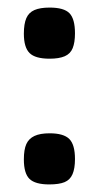

<svg xmlns="http://www.w3.org/2000/svg" viewBox="-20 -477 270 507"><path d="M111 -322Q73 -322 58 -337Q43 -352 43 -388Q43 -414 49.5 -429Q56 -444 71 -450.5Q86 -457 111 -457Q149 -457 163.5 -442Q178 -427 178 -389Q178 -365 172 -350Q166 -335 151 -328.5Q136 -322 111 -322ZM110 10Q73 10 58 -4.5Q43 -19 43 -56Q43 -82 49.5 -96.5Q56 -111 71 -118Q86 -125 111 -125Q148 -125 163 -110Q178 -95 178 -57Q178 -32 171.5 -17Q165 -2 150.5 4Q136 10 110 10Z"/></svg>

Font: Fredoka Light Medium
Style: Regular
Weight: 500
Version: Version 2.001